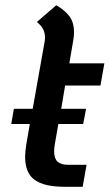

<svg xmlns="http://www.w3.org/2000/svg" viewBox="-20 -712 419 734"><path d="M229 -385 214 -296H309L298 -238H203L190 -163Q187 -147 187 -133Q187 -106 200 -94Q213 -82 240 -82H311L296 2H225Q150 2 113 -24Q76 -50 76 -113Q76 -131 81 -163L94 -238H23L33 -296H105L151 -555Q152 -560 152 -569Q152 -586 145 -600Q138 -614 121 -628L195 -692Q231 -671 247 -647.5Q263 -624 263 -590Q263 -575 260 -557L245 -470H379L364 -385Z"/></svg>

Font: KoHo SemiBold
Style: Italic
Weight: 600
Italic angle: -10°
Version: Version 1.000; ttfautohint (v1.6)